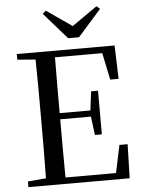

<svg xmlns="http://www.w3.org/2000/svg" viewBox="-62 -1003 780 1052"><g transform="rotate(-5 328.0 -477.5)"><path d="M230 -955 212 -939 339 -794H399L527 -939L509 -955L370 -858ZM549 -548H595L589 -732H51V-701L151 -693C153 -593 153 -493 153 -392V-339C153 -239 153 -138 151 -40L51 -31V0H608L613 -187H568L536 -35H258C257 -136 257 -238 257 -355H426L439 -253H477V-493H439L426 -389H257C257 -497 257 -598 258 -696H518Z"/></g></svg>

Font: Noto Serif HK Medium
Style: Regular
Weight: 500
Designer: Ryoko NISHIZUKA 西塚涼子 (kana & ideographs); Frank Grießhammer (Latin, Greek & Cyrillic); Wenlong ZHANG 张文龙 (bopomofo); San
Foundry: Adobe
Version: Version 2.001;hotconv 1.1.0;makeotfexe 2.6.0